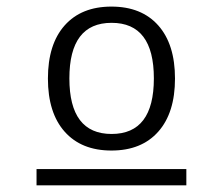

<svg xmlns="http://www.w3.org/2000/svg" viewBox="-20 -760 670 577"><path d="M89.8 -203.1V-252H540V-203.1ZM174.3 -683.6Q224.6 -740.2 314.9 -740.2Q405.3 -740.2 455.6 -683.6Q505.9 -627 505.9 -523.9Q505.9 -420.9 455.6 -364.3Q405.3 -307.6 314.9 -307.6Q224.6 -307.6 174.3 -364.3Q124 -420.9 124 -523.9Q124 -627 174.3 -683.6ZM188.5 -524.4Q188.5 -357.4 315.4 -357.4Q442.4 -357.4 442.4 -524.4Q442.4 -691.4 315.4 -691.4Q188.5 -691.4 188.5 -524.4Z"/></svg>

Font: Mgen+ 1c regular
Style: Regular
Weight: 400
Designer: [Source Han Sans]
Ryoko NISHIZUKA  (kana & ideographs); Paul D. Hunt (Latin, Greek & Cyrillic); Wenlong ZHANG  (bopomofo
Version: Version 1.059.20150602